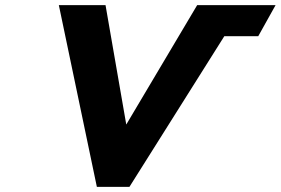

<svg xmlns="http://www.w3.org/2000/svg" viewBox="-20 -723 1084 741"><path d="M353.8 -1.9H479.6L845.7 -583.3H976.7L1043.5 -703.1H740.9L467.3 -242.4L387.3 -703.1H207.1Z"/></svg>

Font: Hussar
Style: BdOblTwo
Weight: 700
Foundry: Cannot Into Space Fonts
Version: Version 2.00